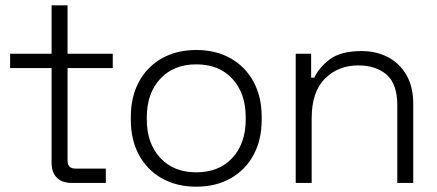

<svg xmlns="http://www.w3.org/2000/svg" viewBox="-20 -688 1644 722"><path d="M252 0Q213 0 193.5 -20Q174 -40 174 -76V-432H18V-486H174V-668H234V-486H404V-432H234V-84Q234 -54 264 -54H378V0Z M472 -237V-249Q472 -324 502.5 -380.5Q533 -437 588.5 -468.5Q644 -500 718 -500Q792 -500 847.5 -468.5Q903 -437 933.5 -380.5Q964 -324 964 -249V-237Q964 -162 933.5 -105.5Q903 -49 847.5 -17.5Q792 14 718 14Q644 14 588.5 -17.5Q533 -49 502.5 -105.5Q472 -162 472 -237ZM904 -239V-247Q904 -337 854 -391.5Q804 -446 718 -446Q633 -446 582.5 -391.5Q532 -337 532 -247V-239Q532 -149 582.5 -94.5Q633 -40 718 -40Q804 -40 854 -94.5Q904 -149 904 -239Z M1092 0V-486H1150V-396H1162Q1180 -435 1221 -465.5Q1262 -496 1340 -496Q1393 -496 1437 -474Q1481 -452 1507.5 -407.5Q1534 -363 1534 -296V0H1474V-292Q1474 -372 1434 -407Q1394 -442 1327 -442Q1252 -442 1202 -392.5Q1152 -343 1152 -243V0Z"/></svg>

Font: Space Grotesk Frontify Light
Style: Regular
Weight: 300
Designer: Florian Karsten
Version: Version 2.000